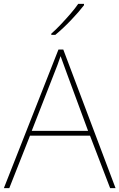

<svg xmlns="http://www.w3.org/2000/svg" viewBox="-20 -972 617 992"><path d="M549 0 445 -271H135L28 0H0L282 -716H307L577 0ZM325 -594Q319 -611 311 -632.5Q303 -654 293 -682Q286 -660 277 -636.5Q268 -613 260 -593L144 -296H435ZM414 -945Q388 -911 347 -868Q306 -825 266 -792H245V-798Q268 -818 294.5 -846Q321 -874 345.5 -902.5Q370 -931 384 -952H414Z"/></svg>

Font: Noto Sans Thaana Thin
Style: Regular
Weight: 100
Designer: David Williams
Foundry: Google Inc.
Version: Version 3.001; ttfautohint (v1.8.4.7-5d5b)